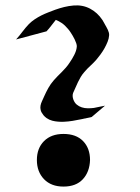

<svg xmlns="http://www.w3.org/2000/svg" viewBox="-20 -678 516 708"><path d="M39.3 -532.5Q45.7 -539.3 51.4 -546.6Q57.1 -554 62.9 -561.3Q68.6 -568.6 74.5 -575.8Q80.3 -583 86.9 -589.6Q96.9 -599.4 108.4 -607.1Q119.9 -614.7 132.3 -621Q144.8 -627.2 157.7 -632.2Q170.7 -637.2 183.6 -642.1Q199.7 -647.9 216.7 -652.1Q233.6 -656.2 251 -657.7Q284.4 -660.6 311.9 -646.2Q339.4 -631.8 357.7 -604.2Q360.6 -599.9 362.9 -595.3Q365.2 -590.8 367.9 -586.2Q370.4 -581.8 373 -577.1Q375.7 -572.5 377.9 -567.5Q380.1 -562.5 381.5 -557.4Q382.8 -552.2 382.3 -547.1Q381.6 -536.1 376.7 -523.8Q371.8 -511.5 365 -499.5Q358.2 -487.5 350.1 -476.6Q342 -465.6 335 -457.5Q324.5 -445.6 312.7 -434.9Q301 -424.3 290.8 -412.1Q283.4 -403.8 277.8 -394.4Q272.2 -385 267.5 -375.1Q262.7 -365.2 258.4 -355Q254.2 -344.7 249.5 -335Q247.6 -329.3 247.9 -323.4Q248.3 -317.4 250.2 -311.8Q254.6 -299.3 262.9 -292.4Q271.2 -285.4 281.7 -282.1Q292.2 -278.8 303.7 -278.7Q315.2 -278.6 326.2 -280Q336.4 -282 346.2 -284.1Q356 -286.1 366.2 -288.1Q366.7 -288.1 367.2 -288.3L318.1 -246.6Q315.4 -245.8 314 -245.5Q312.5 -245.1 310.8 -244.8Q309.1 -244.4 306.5 -243.9Q304 -243.4 299.1 -242.4Q297.4 -241.9 294.6 -241.3Q291.7 -240.7 292.2 -241H291.5Q288.8 -240.2 286 -239.6Q283.2 -239 280.5 -238.5Q264.4 -235.1 248.2 -232.4Q231.9 -229.7 215.8 -229Q204.8 -228.5 194.1 -229.4Q183.3 -230.2 172.9 -232.9Q167.2 -234.4 161.9 -236.8Q156.5 -239.3 151.6 -242.7Q148.2 -245.4 145.5 -247.7Q142.8 -250 140.1 -253.4Q132.3 -263.2 130.1 -271.7Q127.9 -280.3 129.4 -288.5Q130.9 -296.6 134.8 -304.8Q138.7 -313 142.8 -322.5Q149.9 -338.6 158.3 -353.6Q166.7 -368.7 178.5 -382.1Q185.3 -389.9 192.5 -397.2Q199.7 -404.5 207 -411.6Q215.6 -420.2 222.8 -428.5Q230 -436.8 236.6 -446.8Q241 -453.4 245.4 -460.4Q249.8 -467.5 253.5 -474.9Q257.3 -482.2 259.9 -490Q262.5 -497.8 263.2 -505.9Q263.7 -511.2 261.1 -518.7Q258.5 -526.1 254.9 -533.6Q251.2 -541 247.1 -547.9Q242.9 -554.7 240 -559.1Q237.8 -562.5 235.4 -565.7Q232.9 -568.8 230.2 -572Q224.9 -578.4 219.4 -583.6Q213.9 -588.9 207 -593.5Q202.1 -596.7 196.8 -599.6Q191.4 -602.5 185.8 -604.7Q177.2 -594.2 169.1 -583.4Q160.9 -572.5 151.6 -562.5ZM214.1 10Q168.7 10 142.3 -17.3Q116 -44.7 116 -87.9Q116 -131.1 142.2 -157.6Q168.5 -184.1 214.1 -184.1Q260.7 -184.1 286.4 -157.7Q312 -131.3 312 -87.9Q310.5 -43.9 285.4 -17Q260.3 10 214.1 10Z"/></svg>

Font: Autopia
Style: Bold
Weight: 700
Designer: Antoine Gelgon
Foundry: Antoine Gelgon
Version: 001.000